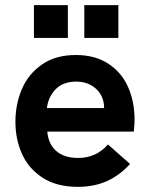

<svg xmlns="http://www.w3.org/2000/svg" viewBox="-20 -717 583 747"><path d="M40 -243.5Q40 -311.5 65.2 -370.5Q90.5 -429.5 143.5 -466.2Q196.5 -503 275 -503Q349 -503 400.5 -469.8Q452 -436.5 477.8 -379.5Q503.5 -322.5 503.5 -251Q503.5 -232 500.5 -205H164Q168 -157 198.5 -129.8Q229 -102.5 284 -102.5Q354.5 -102.5 400 -155L486 -79Q445.5 -34.5 395.5 -12.2Q345.5 10 283 10Q201 10 146.5 -25Q92 -60 66 -117.2Q40 -174.5 40 -243.5ZM385 -296.5V-298.5Q385 -326.5 371.5 -349.5Q358 -372.5 333.5 -386Q309 -399.5 277.5 -399.5Q225 -399.5 196.2 -369.5Q167.5 -339.5 162.5 -296.5ZM308 -697H440.5V-569.5H308ZM112 -697H244V-569.5H112Z"/></svg>

Font: HK Grotesk
Style: Bold
Weight: 700
Designer: Alfredo Marco Pradil
Foundry: Hanken Design Co.
Version: Version 3.001